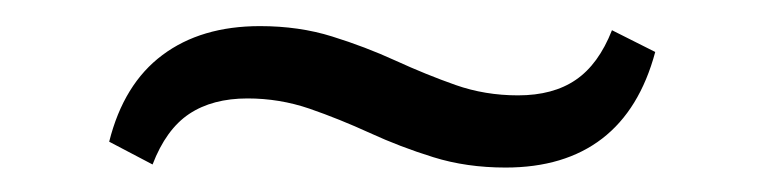

<svg xmlns="http://www.w3.org/2000/svg" viewBox="-20 -318 597 150"><path d="M375 -187.1Q344.4 -187.1 318.5 -195.2Q292.7 -203.2 269 -214.1Q245.2 -225 221.8 -233.1Q198.4 -241.1 173.4 -241.1Q146 -241.1 127.8 -229Q109.7 -216.9 99.2 -189.5L65.3 -207.3Q76.6 -252.4 106.9 -275Q137.1 -297.6 183.1 -297.6Q213.7 -297.6 239.5 -289.5Q265.3 -281.5 289.1 -270.6Q312.9 -259.7 335.9 -251.6Q358.9 -243.5 384.7 -243.5Q412.1 -243.5 429.8 -255.6Q447.6 -267.7 458.1 -294.4L491.9 -277.4Q479.8 -232.3 450.4 -209.7Q421 -187.1 375 -187.1Z"/></svg>

Font: Playfair 9pt Light
Style: Regular
Weight: 300
Designer: Claus Eggers Sørensen
Foundry: Claus Eggers Sørensen
Version: Version 2.001;gftools[0.9.30]